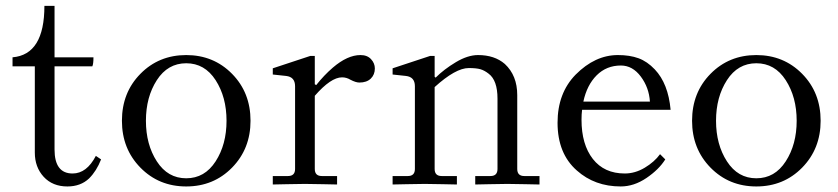

<svg xmlns="http://www.w3.org/2000/svg" viewBox="-20 -638 2903 665"><path d="M23.4 -408.2V-439.5Q133.8 -448.7 133.8 -617.7H168.9V-439.5H303.7Q303.7 -416.5 299.8 -408.2H168.9V-120.1Q168.9 -37.1 231.4 -37.1Q280.3 -37.1 312 -98.1L330.1 -85.9Q314.5 -45.9 288.6 -20Q259.3 7.8 213.4 7.8Q162.1 7.8 131.3 -25.6Q100.6 -59.1 100.6 -109.4V-408.2Z M402.3 -219.7Q402.3 -317.4 466.3 -382.3Q530.3 -447.3 625 -447.3Q719.7 -447.3 783.7 -382.3Q847.7 -317.4 847.7 -219.7Q847.7 -122.6 783.7 -57.4Q719.7 7.8 625 7.8Q530.3 7.8 466.3 -57.4Q402.3 -122.6 402.3 -219.7ZM523.2 -360.4Q485.4 -301.8 485.4 -219.7Q485.4 -137.7 523.2 -79.1Q561 -20.5 625 -20.5Q689 -20.5 726.8 -79.1Q764.6 -137.7 764.6 -219.7Q764.6 -301.8 726.8 -360.4Q689 -418.9 625 -418.9Q561 -418.9 523.2 -360.4Z M924.8 1V-28.3H977.5Q1002 -28.3 1002 -52.7V-339.4Q1002 -371.6 970.7 -375L924.8 -379.9V-401.4L1054.7 -444.3H1070.3V-346.2L1075.2 -343.3Q1102.1 -377.4 1132.8 -403.8Q1183.6 -447.3 1228.5 -447.3Q1252 -447.3 1265.1 -433.1Q1278.3 -418.9 1278.3 -400.9Q1278.3 -379.4 1264.2 -365.7Q1250 -352.1 1224.6 -352.1Q1212.4 -352.1 1193.8 -361.8Q1180.2 -370.1 1164.6 -370.1Q1126 -370.1 1070.3 -306.2V-52.7Q1070.3 -28.3 1094.7 -28.3H1147.5V1Q1146 1 1099.4 0Q1052.7 -1 1036.1 -1Q1019.5 -1 972.9 0Q926.3 1 924.8 1Z M1339.8 1V-28.3H1392.6Q1417 -28.3 1417 -52.7V-339.4Q1417 -371.6 1385.7 -375L1339.8 -379.9V-401.4L1469.7 -444.3H1485.4V-372.1L1488.8 -369.1Q1517.6 -397.9 1558.8 -422.6Q1600.1 -447.3 1635.7 -447.3Q1692.9 -447.3 1728.5 -416.5Q1771.5 -376.5 1771.5 -308.6V-52.7Q1771.5 -28.3 1795.9 -28.3H1848.6V1Q1847.2 1 1800.5 0Q1753.9 -1 1737.3 -1Q1720.7 -1 1674.1 0Q1627.4 1 1626 1V-28.3H1678.7Q1703.1 -28.3 1703.1 -52.7V-296.4Q1703.1 -359.9 1672.4 -382.8Q1658.2 -394 1644 -398.2Q1629.9 -402.3 1603.5 -402.3Q1558.1 -402.3 1485.4 -336.4V-52.7Q1485.4 -28.3 1509.8 -28.3H1562.5V1Q1561 1 1514.4 0Q1467.8 -1 1451.2 -1Q1434.6 -1 1387.9 0Q1341.3 1 1339.8 1Z M1911.1 -212.9Q1911.1 -315.4 1973.6 -379.4Q2041 -447.3 2120.1 -447.3Q2161.1 -447.3 2191.4 -436.3Q2221.7 -425.3 2248 -397.5Q2294.4 -348.6 2302.7 -257.8H1996.1Q1994.1 -242.7 1994.1 -223.1Q1994.1 -137.7 2033.4 -87.4Q2072.8 -37.1 2144 -37.1Q2179.7 -37.1 2213.1 -57.1Q2246.6 -77.1 2266.1 -104L2284.2 -85.9Q2262.2 -50.8 2219 -21.5Q2175.8 7.8 2129.9 7.8Q2040 7.8 1978 -47.4Q1911.1 -106 1911.1 -212.9ZM2000.5 -286.1H2231Q2228 -334.5 2199.5 -372.8Q2170.9 -411.1 2130.4 -411.1Q2080.6 -411.1 2046.6 -377.2Q2012.7 -343.3 2000.5 -286.1Z M2377 -219.7Q2377 -317.4 2440.9 -382.3Q2504.9 -447.3 2599.6 -447.3Q2694.3 -447.3 2758.3 -382.3Q2822.3 -317.4 2822.3 -219.7Q2822.3 -122.6 2758.3 -57.4Q2694.3 7.8 2599.6 7.8Q2504.9 7.8 2440.9 -57.4Q2377 -122.6 2377 -219.7ZM2497.8 -360.4Q2460 -301.8 2460 -219.7Q2460 -137.7 2497.8 -79.1Q2535.6 -20.5 2599.6 -20.5Q2663.6 -20.5 2701.4 -79.1Q2739.3 -137.7 2739.3 -219.7Q2739.3 -301.8 2701.4 -360.4Q2663.6 -418.9 2599.6 -418.9Q2535.6 -418.9 2497.8 -360.4Z"/></svg>

Font: Theano Old Style
Style: Regular
Weight: 400
Designer: Alexey Kryukov
Version: Version 2.00